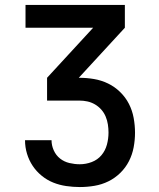

<svg xmlns="http://www.w3.org/2000/svg" viewBox="-20 -755 640 775"><path d="M302 0Q275 0 247.5 -4Q220 -8 195 -18Q170 -28 148.5 -45.5Q127 -63 112 -85.5Q97 -108 89 -134.5Q81 -161 81 -189H188Q188 -168 197 -148Q206 -128 222.5 -115Q239 -102 260 -97Q281 -92 302 -92Q327 -92 350.5 -101Q374 -110 389.5 -128.5Q405 -147 411.5 -171Q418 -195 418 -220Q418 -236 415.5 -252.5Q413 -269 406.5 -284.5Q400 -300 389 -312.5Q378 -325 363.5 -333.5Q349 -342 333 -345.5Q317 -349 300 -349H170V-441L356 -643H83V-735H484V-643L298 -441H300Q330 -441 359.5 -436Q389 -431 416 -418Q443 -405 465 -383.5Q487 -362 500.5 -335.5Q514 -309 519.5 -279Q525 -249 525 -219Q525 -190 519.5 -160.5Q514 -131 500.5 -104.5Q487 -78 465.5 -57Q444 -36 417.5 -23Q391 -10 361.5 -5Q332 0 302 0Z"/></svg>

Font: Iosevka Custom SmBdEx
Style: Regular
Weight: 600
Width: 7
Monospace: yes
Designer: Belleve Invis
Foundry: Belleve Invis
Version: Version 11.2.4; ttfautohint (v1.8.4)